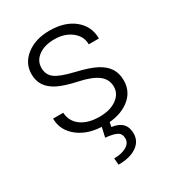

<svg xmlns="http://www.w3.org/2000/svg" viewBox="-182 -641 869 960"><g transform="rotate(-30 253.0 -161.5)"><path d="M49.3 0ZM392.6 -134.3Q392.6 -177.7 357.7 -204.1Q322.8 -230.5 252.4 -245.4Q182.1 -260.3 143.3 -279.5Q104.5 -298.8 85.7 -326.7Q66.9 -354.5 66.9 -394Q66.9 -456.5 119.1 -497.3Q171.4 -538.1 252.9 -538.1Q341.3 -538.1 394.8 -494.4Q448.2 -450.7 448.2 -380.4H389.6Q389.6 -426.8 350.8 -457.5Q312 -488.3 252.9 -488.3Q195.3 -488.3 160.4 -462.6Q125.5 -437 125.5 -396Q125.5 -356.4 154.5 -334.7Q183.6 -313 260.5 -294.9Q337.4 -276.9 375.7 -256.3Q414.1 -235.8 432.6 -207Q451.2 -178.2 451.2 -137.2Q451.2 -70.3 397.2 -30.3Q343.3 9.8 256.3 9.8Q164.1 9.8 106.7 -34.9Q49.3 -79.6 49.3 -147.9H107.9Q111.3 -96.7 151.1 -68.1Q190.9 -39.6 256.3 -39.6Q317.4 -39.6 355 -66.4Q392.6 -93.3 392.6 -134.3ZM286.6 2.9 280.8 34.2Q361.3 44.4 361.3 117.7Q361.3 162.6 322.8 189Q284.2 215.3 217.8 215.3L214.4 177.2Q257.8 177.2 285.4 161.4Q313 145.5 313 118.7Q313 90.3 291.7 79.6Q270.5 68.8 227.1 64.9L241.2 2.9Z"/></g></svg>

Font: Roboto Light
Style: Regular
Weight: 300
Designer: Google
Version: Version 2.134; 2016; ttfautohint (v1.6)